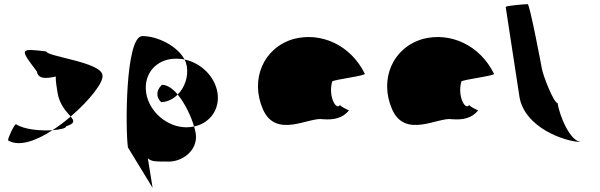

<svg xmlns="http://www.w3.org/2000/svg" viewBox="-20 -723 2895 926"><path d="M19 -46C71 -14 153 -43 233 -95C176 -91 97 -98 57 -124C49 -124 17 -56 19 -46ZM158 -378C164 -340 205 -344 249 -354C248 -333 253 -306 257 -279C266 -218 301 -184 321 -161C412 -239 483 -329 474 -362C464 -424 207 -450 203 -475C75 -490 73 -490 158 -378ZM233 -95C272 -98 300 -105 299 -114C343 -128 338 -140 321 -161C293 -137 263 -114 233 -95Z M597 -12 716 183 693 40C710 58 740 56 780 56C857 63 937 2 924 -80C922 -90 920 -101 916 -113C904 -111 893 -109 880 -109C786 -109 699 -184 685 -275C671 -366 733 -440 829 -440C843 -440 857 -439 870 -436C836 -501 740 -549 667 -549C583 -549 585 -92 597 -12ZM758 -230C789 -232 816 -246 837 -267C814 -295 787 -314 761 -314C729 -284 735 -250 758 -230ZM837 -267C872 -225 902 -161 916 -113C993 -129 1041 -196 1029 -275C1017 -353 951 -419 870 -436C876 -425 879 -414 881 -403C889 -353 871 -301 837 -267Z M1248 -196C1311 -52 1471 -160 1537 -148C1588 -144 1633 -152 1663 -191C1655 -193 1619 -212 1620 -217C1602 -188 1562 -257 1582 -330C1592 -340 1751 -358 1739 -368C1671 -506 1528 -570 1396 -535C1251 -493 1185 -341 1248 -196ZM1620 -218V-217ZM1664 -192 1663 -191C1665 -191 1665 -191 1664 -190Z M1871 -196C1934 -52 2094 -160 2160 -148C2211 -144 2256 -152 2286 -191C2278 -193 2242 -212 2243 -217C2225 -188 2185 -257 2205 -330C2215 -340 2374 -358 2362 -368C2294 -506 2151 -570 2019 -535C1874 -493 1808 -341 1871 -196ZM2243 -218V-217ZM2287 -192 2286 -191C2288 -191 2288 -191 2287 -190Z M2485 -258C2508 -108 2705 -38 2785 -38C2729 -38 2678 -167 2669 -226C2650 -227 2598 -361 2593 -394C2592 -401 2535 -703 2525 -703C2515 -703 2418 -696 2419 -689Z"/></svg>

Font: Ampere
Style: RevIta
Weight: 400
Version: Version 1